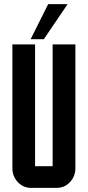

<svg xmlns="http://www.w3.org/2000/svg" viewBox="-20 -910 425 930"><path d="M192.4 -720.2H128.4L213.4 -890.1H307.6ZM345.2 -694.8V-95.2Q345.2 -55.7 318.4 -27.3Q292.5 0 254.9 0H129.9Q92.8 0 66.4 -27.8Q40 -55.7 40 -95.2V-694.8H149.9V-105H234.9V-694.8Z"/></svg>

Font: Horta
Style: Regular
Weight: 600
Width: 3
Version: Version 0.11